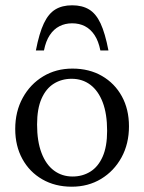

<svg xmlns="http://www.w3.org/2000/svg" viewBox="-20 -695 544 725"><path d="M254 -28.5Q291.5 -28.5 321 -46.8Q350.5 -65 367.5 -103.2Q384.5 -141.5 384.5 -201Q384.5 -265 367.8 -308.8Q351 -352.5 321 -375Q291 -397.5 250.5 -397.5Q213 -397.5 183.5 -379.2Q154 -361 137 -322.8Q120 -284.5 120 -225Q120 -161.5 136.8 -117.5Q153.5 -73.5 183.8 -51Q214 -28.5 254 -28.5ZM251 10Q188 10 139.8 -17.8Q91.5 -45.5 64.5 -94.8Q37.5 -144 37.5 -208Q37.5 -274 65.8 -325.5Q94 -377 142.8 -406.5Q191.5 -436 253.5 -436Q317 -436 365 -408.2Q413 -380.5 440 -331.5Q467 -282.5 467 -218Q467 -152 438.8 -100.5Q410.5 -49 361.8 -19.5Q313 10 251 10ZM252.5 -607Q226 -607 204.5 -596Q183 -585 168 -562.5Q153 -540 146 -504.5H115.5Q128 -569.5 145.5 -606.5Q163 -643.5 188.8 -659.2Q214.5 -675 252.5 -675Q290.5 -675 316.5 -659.2Q342.5 -643.5 359.8 -606.5Q377 -569.5 389.5 -504.5H359Q352 -540 337 -562.5Q322 -585 300.8 -596Q279.5 -607 252.5 -607Z"/></svg>

Font: Newsreader Text
Style: Regular
Weight: 400
Designer: Hugues Gentile
Foundry: Production Type
Version: Version 1.001